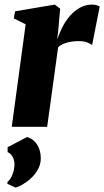

<svg xmlns="http://www.w3.org/2000/svg" viewBox="-20 -566 465 857"><path d="M32.5 0 94.5 -457.5 41.5 -484 47.5 -515.5 224.5 -545.5 248.5 -527.5 240.5 -436.5 235.5 -390Q245 -418.5 259.2 -446.2Q273.5 -474 293.2 -496.2Q313 -518.5 337.5 -532Q362 -545.5 390.5 -545.5Q404 -545.5 412.8 -542.2Q421.5 -539 425 -536.5L391 -364.5Q388 -368.5 371.8 -375.5Q355.5 -382.5 332.5 -382.5Q318 -382.5 304.5 -380.8Q291 -379 279 -375.8Q267 -372.5 257 -367.5Q247 -362.5 239.5 -355.5L190.5 0ZM50 271.5 13 254.5 13.5 246Q27.5 235 36.2 211.5Q45 188 44.5 165Q44 149.5 36.8 134.8Q29.5 120 14 113V91L101 45.5Q131 55 146.5 80.8Q162 106.5 162 139.5Q162.5 170 145.5 196.8Q128.5 223.5 102.5 243Q76.5 262.5 50 271.5Z"/></svg>

Font: Merriweather 72pt Black
Style: Italic
Weight: 900
Italic angle: -7.8°
Version: Version 2.101